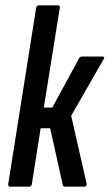

<svg xmlns="http://www.w3.org/2000/svg" viewBox="-20 -703 413 723"><path d="M366 -490Q372 -490 372.5 -486.5Q373 -483 369 -478L248 -267L306 -12Q308 0 297 0H225Q217 0 216 -8L169 -220H133L100 -10Q99 0 89 0H19Q10 0 11 -10L116 -673Q118 -683 127 -683H198Q207 -683 205 -673L145 -298H177L278 -484Q282 -490 288 -490Z"/></svg>

Font: Sofia Sans Extra Condensed SemiBold
Style: Italic
Weight: 600
Italic angle: -9°
Designer: Botio Nikoltchev, Ani Petrova
Foundry: lettersoup
Version: Version 4.101